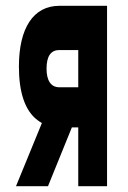

<svg xmlns="http://www.w3.org/2000/svg" viewBox="-20 -640 440 660"><path d="M348 0V-620H184C95 -620 45 -544 45 -411C45 -322 66 -259 109 -227C114 -223 119 -220 124 -217L35 0H145L227 -202H249V0ZM184 -340C155 -340 140 -363 140 -404C140 -447 155 -468 184 -468H249V-340Z"/></svg>

Font: Yard Headline
Style: Regular
Weight: 400
Monospace: yes
Designer: Roman Shamin
Foundry: Evil Martians
Version: Version 1.000